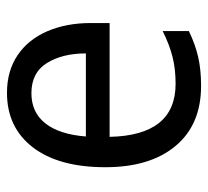

<svg xmlns="http://www.w3.org/2000/svg" viewBox="-43 -636 596 550"><g transform="rotate(-90 255.0 -361.0)"><path d="M264 -639Q327 -639 372 -608.5Q417 -578 440.5 -523.5Q464 -469 464 -399V-345H138Q142 -156 290 -156Q333 -156 368 -165Q403 -174 441 -193V-118Q404 -100 367.5 -91.5Q331 -83 284 -83Q173 -83 112 -156Q51 -229 51 -357Q51 -491 108 -565Q165 -639 264 -639ZM263 -569Q208 -569 176.5 -529Q145 -489 139 -413H377Q377 -480 349.5 -524.5Q322 -569 263 -569Z"/></g></svg>

Font: Noto Sans Telugu UI SemiCondensed
Style: Regular
Weight: 400
Width: 4
Designer: Jelle Bosma - Monotype Design Team
Foundry: Monotype Imaging Inc.
Version: Version 2.005; ttfautohint (v1.8.4.7-5d5b)